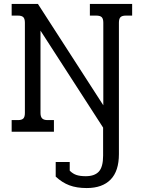

<svg xmlns="http://www.w3.org/2000/svg" viewBox="-20 -667 728 972"><path d="M262 227V153H333V197Q349 213 367.5 219Q386 225 414 225Q459 225 480.5 201.5Q502 178 502 121V-21L185 -512V-95Q185 -76 193.5 -67.5Q202 -59 221 -59H253V0H39V-59H71Q90 -59 98 -67Q106 -75 106 -95V-552Q106 -572 98 -580Q90 -588 71 -588H39V-647H172L503 -134V-552Q503 -572 495 -580Q487 -588 467 -588H435V-647H649V-588H617Q598 -588 590 -580Q582 -572 582 -552V113Q582 199 540 242Q498 285 419 285Q368 285 331 271Q294 257 262 227Z"/></svg>

Font: Pridi Light
Style: Regular
Weight: 300
Designer: Katatrad Team
Foundry: CadsonDemak
Version: Version 1.003